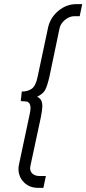

<svg xmlns="http://www.w3.org/2000/svg" viewBox="-20 -771 416 925"><path d="M69 42Q69 31 72 19L123 -221Q127 -237 127 -250Q127 -266 121 -273.5Q115 -281 107 -282Q99 -283 80 -284L85 -330Q114 -330 133 -343.5Q152 -357 161 -400L212 -640Q223 -687 261.5 -719Q300 -751 347 -751H376L364 -693H338Q315 -693 293.5 -675.5Q272 -658 267 -635L218 -401Q208 -358 198 -338.5Q188 -319 159 -305Q173 -298 178.5 -287Q184 -276 184 -259Q184 -244 177 -207L127 26Q125 34 125 38Q125 56 137.5 66.5Q150 77 170 77H201L189 134H163Q122 134 95.5 107.5Q69 81 69 42Z"/></svg>

Font: Decalotype Light Italic
Style: Regular
Weight: 300
Italic angle: -12°
Designer: Alfredo Marco Pradil
Foundry: Alfredo Marco Pradil
Version: Version 1.0